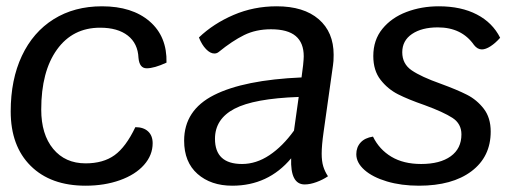

<svg xmlns="http://www.w3.org/2000/svg" viewBox="-20 -580 1650 610"><path d="M14 -226Q14 -327 49.5 -402.5Q85 -478 150.5 -519Q216 -560 304 -560Q400 -560 455.5 -512Q511 -464 509 -381Q470 -363 446 -363Q423 -363 420 -396Q418 -442 386 -467Q354 -492 298 -492Q211 -492 161 -422.5Q111 -353 111 -232Q111 -153 149 -107Q187 -61 252 -61Q308 -61 344 -87Q380 -113 410 -176Q436 -176 450.5 -162.5Q465 -149 465 -125Q465 -87 437.5 -56Q410 -25 361 -7.5Q312 10 252 10Q141 10 77.5 -53Q14 -116 14 -226Z M1008 -160Q1002 -118 1002 -92Q1002 -68 1007 -51.5Q1012 -35 1022 -20Q1006 -9 985.5 -1.5Q965 6 948 6Q902 6 905 -77Q832 10 718 10Q650 10 607.5 -27.5Q565 -65 565 -133Q565 -230 660 -278Q755 -326 938 -334L943 -373Q945 -393 945 -401Q945 -444 919.5 -465.5Q894 -487 841 -487Q793 -487 755.5 -468.5Q718 -450 675 -415Q669 -410 661 -410Q648 -410 634.5 -424Q621 -438 612 -461Q658 -505 722 -532.5Q786 -560 859 -560Q945 -560 992.5 -519Q1040 -478 1040 -406Q1040 -384 1038 -373ZM914 -165 929 -272Q787 -267 725 -234.5Q663 -202 663 -139Q663 -59 749 -59Q794 -59 836 -87Q878 -115 914 -165Z M1112 -90Q1112 -112 1125.5 -127Q1139 -142 1165 -146Q1185 -105 1223.5 -82Q1262 -59 1318 -59Q1378 -59 1412 -83.5Q1446 -108 1446 -153Q1446 -187 1417.5 -205.5Q1389 -224 1329 -246Q1277 -264 1244.5 -280.5Q1212 -297 1189 -326.5Q1166 -356 1166 -402Q1166 -453 1195 -488.5Q1224 -524 1271.5 -542Q1319 -560 1374 -560Q1445 -560 1495 -534Q1545 -508 1569 -460Q1554 -443 1538.5 -433Q1523 -423 1511 -423Q1497 -423 1486 -437Q1447 -493 1371 -493Q1320 -493 1289 -472Q1258 -451 1258 -414Q1258 -377 1288 -356.5Q1318 -336 1380 -314Q1432 -295 1463.5 -279Q1495 -263 1517 -234.5Q1539 -206 1539 -162Q1539 -82 1478 -36Q1417 10 1311 10Q1255 10 1209.5 -3.5Q1164 -17 1138 -40Q1112 -63 1112 -90Z"/></svg>

Font: Krub Medium
Style: Italic
Weight: 500
Italic angle: -8°
Designer: Ekaluck Peanpanawate
Foundry: Cadson Demak Co.,Ltd.
Version: Version 1.000; ttfautohint (v1.6)